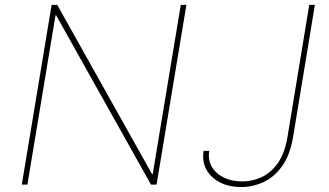

<svg xmlns="http://www.w3.org/2000/svg" viewBox="-20 -747 1333 777"><path d="M734.4 -727.3 613.6 0H590.9L207.4 -684.7H204.5L90.9 0H68.2L188.9 -727.3H211.6L595.2 -42.6H598L711.6 -727.3ZM1231.5 -727.3H1254.3L1166.2 -193.2Q1153.8 -119.3 1121.8 -74.8Q1089.8 -30.2 1046.3 -10.1Q1002.8 9.9 956 9.9Q906.2 9.9 869.5 -9.2Q832.7 -28.4 815 -61.4Q797.2 -94.5 804 -136.4H826.7Q821 -100.9 836.8 -73Q852.6 -45.1 884.9 -28.9Q917.3 -12.8 960.2 -12.8Q1000.4 -12.8 1038 -29.8Q1075.6 -46.9 1103.9 -86.3Q1132.1 -125.7 1143.5 -193.2Z"/></svg>

Font: Inter Thin  BETA
Style: Italic
Weight: 100
Italic angle: -9.39999°
Designer: Rasmus Andersson
Foundry: rsms
Version: Version 3.011;git-f93a4a705